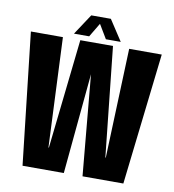

<svg xmlns="http://www.w3.org/2000/svg" viewBox="-81 -787 779 859"><g transform="rotate(10 309.0 -358.0)"><path d="M78.5 0H266L309 -456.5L351 0H536.5L605.5 -598H457.5L439 -100.5H437L384 -598H235.5L180.5 -100.5H178.5L156.5 -598H11ZM202.5 -622H271.5L309.5 -685.5L347.5 -622H415L353.5 -716H264.5Z"/></g></svg>

Font: Anybody ExtraCondensed
Style: Bold
Weight: 700
Width: 2
Version: Version 1.113;gftools[0.9.25]